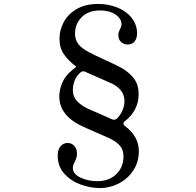

<svg xmlns="http://www.w3.org/2000/svg" viewBox="-20 -867 996 975"><path d="M607 -239Q607 -232 616 -226Q685 -174 685 -99Q685 -44 657 -1.5Q629 41 583.5 64.5Q538 88 488 88Q439 88 389.5 70Q340 52 306.5 15Q273 -22 273 -77Q273 -107 287.5 -124Q302 -141 323 -141Q344 -141 357.5 -126Q371 -111 371 -86Q371 -68 360 -46Q356 -39 353 -31Q350 -23 350 -14Q350 16 388 34.5Q426 53 475 53Q534 53 570.5 17.5Q607 -18 607 -73Q607 -104 591 -124.5Q575 -145 543 -161Q519 -173 483 -188Q472 -193 428 -212Q384 -231 359 -247Q281 -298 281 -377Q281 -411 296.5 -447.5Q312 -484 349 -513Q354 -517 360.5 -522Q367 -527 367 -528Q367 -529 365.5 -530.5Q364 -532 363 -532Q327 -559 304.5 -591.5Q282 -624 282 -671Q282 -712 302.5 -752.5Q323 -793 367.5 -820Q412 -847 478 -847Q530 -847 575.5 -829Q621 -811 648.5 -776.5Q676 -742 676 -697Q676 -672 663.5 -656.5Q651 -641 628 -641Q609 -641 595 -653.5Q581 -666 581 -690Q581 -699 583.5 -705.5Q586 -712 589 -718Q597 -732 597 -744Q597 -773 566 -793.5Q535 -814 489 -814Q428 -814 394.5 -779.5Q361 -745 361 -696Q361 -665 378 -643Q395 -621 432 -602Q456 -589 508 -565Q569 -538 601 -520Q639 -497 661.5 -466.5Q684 -436 684 -389Q684 -347 666 -312.5Q648 -278 616 -253Q607 -247 607 -239ZM426 -315 468 -297 547 -262Q553 -259 559 -259Q568 -259 576 -267Q593 -285 602.5 -308Q612 -331 612 -352Q612 -383 596 -405Q580 -427 548 -443Q542 -446 493 -467Q419 -500 416 -501Q408 -505 404 -505Q394 -505 384 -495Q366 -478 358 -455Q350 -432 350 -409Q350 -378 369 -356Q388 -334 426 -315Z"/></svg>

Font: Shippori Mincho B1 Medium
Style: Regular
Weight: 500
Designer: FONTDASU
Foundry: FONTDASU / Google Inc. / but / Adobe
Version: Version 3.110; ttfautohint (v1.8.3)